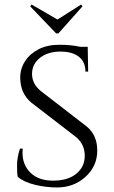

<svg xmlns="http://www.w3.org/2000/svg" viewBox="-20 -811 502 845"><path d="M237 -664H227L113 -783L119 -791L233 -725L337 -791L343 -783ZM58 -33Q55 -45 55 -82Q55 -119 68 -157H80Q79 -148 79 -139Q79 -85 114.5 -50.5Q150 -16 213 -16Q279 -16 316 -46.5Q353 -77 353 -125.5Q353 -174 317 -206L117 -360Q69 -401 69 -470Q69 -509 90.5 -542Q112 -575 150.5 -594.5Q189 -614 241 -614Q293 -614 333 -605H366L368 -496H356Q356 -538 327.5 -561Q299 -584 245 -584Q191 -584 156 -556.5Q121 -529 121 -485.5Q121 -442 160 -410L362 -254Q408 -216 408 -148Q408 -80 356.5 -33Q305 14 231 14Q182 14 133 2Q84 -10 58 -33Z"/></svg>

Font: Cinzel
Style: Regular
Weight: 400
Designer: Natanael Gama
Version: Version 1.001;PS 001.001;hotconv 1.0.56;makeotf.lib2.0.21325